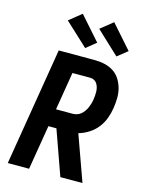

<svg xmlns="http://www.w3.org/2000/svg" viewBox="-142 -1071 884 1157"><g transform="rotate(15 300.0 -493.0)"><path d="M489 0H351L252 -278H202L156 0H23L144 -735H369Q401 -735 431.5 -728Q462 -721 486.5 -705Q511 -689 527 -664Q543 -639 551 -609.5Q559 -580 558.5 -548.5Q558 -517 553 -485Q548 -452 536 -419.5Q524 -387 502.5 -359.5Q481 -332 450.5 -312.5Q420 -293 387 -284ZM220 -388H323Q336 -388 349.5 -392Q363 -396 374 -405Q385 -414 393.5 -426Q402 -438 407.5 -450.5Q413 -463 417 -476.5Q421 -490 423 -503Q425 -516 426 -529.5Q427 -543 426.5 -555.5Q426 -568 422.5 -580.5Q419 -593 412 -603.5Q405 -614 394 -619.5Q383 -625 369 -625H259ZM489 -790 346 -924 423 -986 552 -840ZM294 -790 150 -924 227 -986 356 -840Z"/></g></svg>

Font: Iosevka Aile Extrabold Oblique
Style: Regular
Weight: 800
Italic angle: -9°
Designer: Belleve Invis
Foundry: Belleve Invis
Version: Version 31.1.0; ttfautohint (v1.8.4)